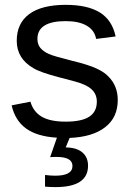

<svg xmlns="http://www.w3.org/2000/svg" viewBox="-20 -557 540 789"><path d="M341.8 124Q341.8 211.9 208 211.9Q187.5 211.9 165 210V162.1Q188 165 207 165Q277.8 165 277.8 125Q277.8 87.9 212.9 87.9Q189.9 87.9 186 88.9L213.9 8.8Q132.8 3.9 87.4 -28.8Q42 -61.5 27.8 -124L105 -139.2Q117.2 -97.2 152.1 -77.1Q187 -57.1 250 -57.1Q315.4 -57.1 346.7 -77.4Q377.9 -97.7 377.9 -139.2Q377.9 -169.9 356.7 -189.7Q335.4 -209.5 288.1 -222.2L225.1 -238.8Q144.5 -259.8 117.2 -276.9Q48.8 -316.4 48.8 -389.2Q48.8 -461.4 100.3 -499.3Q151.9 -537.1 250 -537.1Q339.4 -537.1 390.1 -505.9Q440.9 -474.6 455.1 -407.2L375 -397Q368.7 -432.6 336.4 -451.4Q304.2 -470.2 250 -470.2Q133.8 -470.2 133.8 -397Q133.8 -375 146 -359.9Q159.2 -344.7 181.2 -335Q200.7 -326.2 276.9 -307.1Q342.3 -291.5 377.9 -274.9Q409.2 -260.3 425.8 -242.2Q463.9 -204.1 463.9 -146Q463.9 -74.2 412.1 -34.2Q360.4 5.9 266.1 9.8L250 48.8Q294.9 49.3 318.4 69.3Q341.8 89.4 341.8 124Z"/></svg>

Font: Libra Sans Modern
Style: Regular
Weight: 400
Foundry: Stefan Peev, Context Ltd
Version: Version 1.000